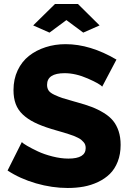

<svg xmlns="http://www.w3.org/2000/svg" viewBox="-20 -938 655 966"><path d="M147 -810.1 256.8 -918H372.1L481 -810.1L398.9 -773.9L314 -836.9L229 -773.9ZM494.1 -502Q482.9 -516.1 421.6 -543Q360.4 -569.8 305.2 -569.8Q216.8 -569.8 216.8 -511.2Q216.8 -494.6 224.4 -482.9Q231.9 -471.2 253.9 -460.9Q275.9 -450.7 293.9 -444.8Q312 -439 354 -427.2Q362.3 -424.8 366.2 -423.8Q410.6 -411.6 441.9 -399.7Q473.1 -387.7 502.2 -369.9Q531.2 -352.1 548.8 -330.6Q566.4 -309.1 576.7 -278.6Q586.9 -248 586.9 -209Q586.9 -162.1 572.3 -124.8Q557.6 -87.4 532.7 -63Q507.8 -38.6 473.1 -22.2Q438.5 -5.9 400.9 1Q363.3 7.8 320.8 7.8Q241.7 7.8 160.9 -15.6Q80.1 -39.1 18.1 -80.1L89.8 -223.1Q95.2 -216.8 116.9 -204.1Q138.7 -191.4 170.2 -176.5Q201.7 -161.6 243.9 -150.9Q286.1 -140.1 324.2 -140.1Q411.1 -140.1 411.1 -192.9Q411.1 -201.7 408.7 -209.2Q406.2 -216.8 400.4 -223.1Q394.5 -229.5 388.7 -234.6Q382.8 -239.7 371.6 -245.1Q360.4 -250.5 351.6 -254.2Q342.8 -257.8 327.1 -262.7Q311.5 -267.6 300.8 -271Q290 -274.4 270.5 -279.8Q251 -285.2 238.8 -289.1Q188 -304.7 153.6 -321.8Q119.1 -338.9 94.7 -361.8Q70.3 -384.8 59.1 -414.8Q47.9 -444.8 47.9 -484.9Q47.9 -539.6 68.8 -584Q89.8 -628.4 125.7 -656.7Q161.6 -685.1 209 -700.4Q256.3 -715.8 310.1 -715.8Q434.1 -715.8 565.9 -638.2Z"/></svg>

Font: Raleway-v4020 ExtraBold
Style: Regular
Weight: 800
Designer: Matt McInerney, Pablo Impallari, Rodrigo Fuenzalida
Foundry: Matt McInerney, Pablo Impallari, Rodrigo Fuenzalida
Version: Version 4.020;PS 004.020;hotconv 1.0.88;makeotf.lib2.5.64775